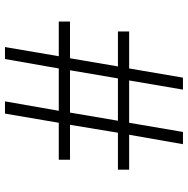

<svg xmlns="http://www.w3.org/2000/svg" viewBox="-12 -726 738 753"><g transform="rotate(90 356.5 -349.0)"><path d="M377 0 414 -211H248L211 0H164L200 -211H64V-255H208L240 -443H103V-487H248L284 -698H331L295 -487H461L497 -698H545L508 -487H645V-443H500L469 -255H606V-211H461L425 0ZM255 -255H421L453 -443H287Z"/></g></svg>

Font: IBM Plex Sans Light
Style: Regular
Weight: 300
Designer: Mike Abbink, Paul van der Laan, Pieter van Rosmalen
Foundry: Bold Monday
Version: Version 3.201